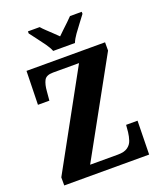

<svg xmlns="http://www.w3.org/2000/svg" viewBox="-166 -1034 950 1137"><g transform="rotate(-20 309.0 -465.5)"><path d="M39 0V-51L369 -651H205Q162 -651 149 -626Q136 -601 133 -559L128 -502H56L61 -714H556V-662L225 -63H400Q440 -63 461.5 -78Q483 -93 491 -117Q499 -141 502 -167L506 -212H578L574 0ZM250 -771Q241 -794 222 -820.5Q203 -847 183 -873Q163 -899 149 -918V-931H223Q233 -919 250.5 -902.5Q268 -886 286.5 -868.5Q305 -851 318 -838Q331 -851 349.5 -868.5Q368 -886 385.5 -902.5Q403 -919 414 -931H488V-918Q474 -899 454 -873Q434 -847 415 -820.5Q396 -794 387 -771Z"/></g></svg>

Font: Noto Serif Armenian Condensed ExtraBold
Style: Regular
Weight: 800
Width: 3
Designer: Monotype Design Team
Foundry: Monotype Imaging Inc.
Version: Version 2.008; ttfautohint (v1.8.4.7-5d5b)